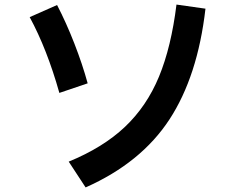

<svg xmlns="http://www.w3.org/2000/svg" viewBox="-20 -760 1040 841"><path d="M281 -52Q432 -114 527.5 -204.5Q623 -295 676.5 -424.5Q730 -554 753 -740L880 -722Q846 -426 722 -236.5Q598 -47 355 61ZM240 -353Q186 -545 110 -685L230 -738Q270 -661 305.5 -570Q341 -479 364 -395Z"/></svg>

Font: IBM Plex Sans JP SemiBold
Style: Regular
Weight: 600
Designer: Mike Abbink; Paul van der Laan; Pieter van Rosmalen; Wujin Sim; Yejin Wi; Jinhee Kim; Boomi Park; Yona Kim; Kichan Ma
Foundry: Sandoll Inc.
Version: Version 1.001